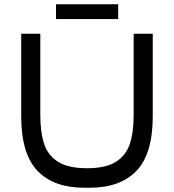

<svg xmlns="http://www.w3.org/2000/svg" viewBox="-20 -869 820 905"><path d="M401 16H379Q232 16 156 -64.5Q80 -145 80 -321V-710H170V-329Q170 -244 188.5 -189.5Q207 -135 255 -105.5Q303 -76 390 -76Q477 -76 525 -105.5Q573 -135 591.5 -189.5Q610 -244 610 -329V-710H700V-321Q700 -145 624 -64.5Q548 16 401 16ZM537 -849V-779H244V-849Z"/></svg>

Font: Violet Sans
Style: Regular
Weight: 400
Designer: Calvin Waterman
Foundry: Violet Office
Version: Version 1.013